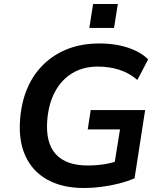

<svg xmlns="http://www.w3.org/2000/svg" viewBox="-20 -933 808 963"><path d="M401 10Q294 10 219 -31Q144 -72 108 -149.5Q72 -227 81 -336Q88 -424 118.5 -493.5Q149 -563 201 -612.5Q253 -662 322.5 -688.5Q392 -715 479 -715Q532 -715 578 -705.5Q624 -696 661.5 -678Q699 -660 723 -635L669 -532Q628 -567 578.5 -583Q529 -599 470 -599Q398 -599 343.5 -566.5Q289 -534 256.5 -474Q224 -414 217 -331Q208 -216 260 -159.5Q312 -103 419 -103Q467 -103 507.5 -110Q548 -117 584 -131L548 -74L582 -284H420L435 -381H708L655 -39Q621 -24 578.5 -13Q536 -2 490 4Q444 10 401 10ZM428 -793 447 -913H571L552 -793Z"/></svg>

Font: Nunito Sans 9pt
Style: Bold Italic
Weight: 700
Italic angle: -9°
Version: Version 3.101;gftools[0.9.27]